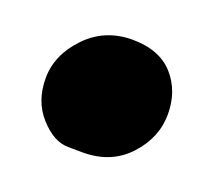

<svg xmlns="http://www.w3.org/2000/svg" viewBox="-64 -349 498 448"><g transform="rotate(20 185.5 -125.5)"><path d="M196.3 -269Q264.2 -269 299.1 -230.2Q334 -191.4 334 -133.3Q334 -75.2 291 -28.6Q248 18.1 177.7 18.1Q177.2 18.1 141.4 17.8Q105.5 17.6 71.3 -20.3Q37.1 -58.1 37.1 -115.5Q37.1 -172.9 82.5 -220.7Q127.9 -268.6 196.3 -269Z"/></g></svg>

Font: Fz Rammetto One
Style: Regular
Weight: 400
Designer: Vernon Adams
Foundry: Vernon Adams
Version: Vit hóa bi c Thuy @ FontZin.Com